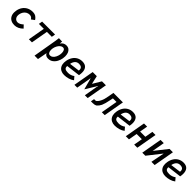

<svg xmlns="http://www.w3.org/2000/svg" viewBox="585 -2600 4830 4830"><g transform="rotate(45 3000.0 -185.0)"><path d="M56 -216Q56 -247.5 62 -283.5Q76.5 -366.5 120 -428.5Q163.5 -490.5 229.8 -524.2Q296 -558 377 -558Q450 -558 494.2 -528.2Q538.5 -498.5 565.5 -452L480.5 -389Q461 -422 435.5 -437Q410 -452 371 -452Q325 -452 284.8 -429.2Q244.5 -406.5 216.8 -365Q189 -323.5 179.5 -269.5Q176 -250 176 -230Q176 -188.5 192.2 -159Q208.5 -129.5 235.5 -114.2Q262.5 -99 294 -99Q331.5 -99 371 -120.2Q410.5 -141.5 440.5 -172.5L514.5 -96Q411.5 9 285 9Q216.5 9 164.8 -17.5Q113 -44 84.5 -94.8Q56 -145.5 56 -216Z M877 -452H701L718.5 -550H1178.5L1161 -452H986L906.5 0H797.5Z M1309 -528.5 1312 -554.5 1429.5 -550 1422 -475Q1456.5 -521.5 1493.5 -540.8Q1530.5 -560 1575 -560Q1635 -560 1673.8 -530Q1712.5 -500 1730 -450.8Q1747.5 -401.5 1747.5 -342Q1747.5 -302.5 1741 -267Q1729.5 -201 1697.8 -139.2Q1666 -77.5 1611.2 -36.8Q1556.5 4 1481.5 4Q1435 4 1405 -13.8Q1375 -31.5 1358 -67.5L1310.5 190H1188.5L1296 -435.5Q1303 -477 1309 -528.5ZM1623 -281Q1628.5 -311 1628.5 -341Q1628.5 -393.5 1609.8 -428.2Q1591 -463 1550 -463Q1509.5 -463 1474.2 -432.8Q1439 -402.5 1415.2 -355.5Q1391.5 -308.5 1383 -261Q1378.5 -236.5 1378.5 -210Q1378.5 -157.5 1399.2 -122.2Q1420 -87 1463 -87Q1503 -87 1536.5 -115.2Q1570 -143.5 1592.2 -188Q1614.5 -232.5 1623 -281Z M1836 -209Q1836 -241 1843 -280.5Q1858.5 -365.5 1900 -428.2Q1941.5 -491 2004.2 -525Q2067 -559 2144 -559Q2240.5 -559 2288.8 -506Q2337 -453 2337 -352.5Q2337 -308.5 2327 -253L1955 -207Q1954 -195 1954 -189.5Q1954 -142 1986 -120.2Q2018 -98.5 2089.5 -98.5Q2185.5 -98.5 2261 -155.5L2329.5 -74.5Q2278.5 -33.5 2205.2 -11.8Q2132 10 2058 10Q1991.5 10 1941.5 -15.2Q1891.5 -40.5 1863.8 -89.8Q1836 -139 1836 -209ZM2243 -358Q2243 -409 2212 -432.8Q2181 -456.5 2129.5 -456.5Q2062 -456.5 2022 -414.5Q1982 -372.5 1967 -295.5L2241 -331.5Q2243 -344 2243 -358Z M2515 -552H2661.5L2709.5 -336H2716.5L2845.5 -552H2986L2888.5 0H2788.5L2850 -352L2863 -397H2857L2673 -95L2592 -397H2583L2579 -352L2517.5 0H2417.5Z M3021.5 -95H3070.5Q3095.5 -95 3125.2 -131.2Q3155 -167.5 3175 -212.5Q3191.5 -244.5 3204.2 -290.8Q3217 -337 3228.5 -401.5L3254.5 -550H3592.5L3495.5 0H3392.5L3471 -444H3343L3327 -365.5Q3309.5 -279.5 3296 -230.5Q3282.5 -181.5 3263.5 -136.5Q3244.5 -98.5 3224.2 -72.2Q3204 -46 3180 -26.5Q3153.5 -11.5 3129 -5.8Q3104.5 0 3068.5 0H3004.5Z M3636 -209Q3636 -241 3643 -280.5Q3658.5 -365.5 3700 -428.2Q3741.5 -491 3804.2 -525Q3867 -559 3944 -559Q4040.5 -559 4088.8 -506Q4137 -453 4137 -352.5Q4137 -308.5 4127 -253L3755 -207Q3754 -195 3754 -189.5Q3754 -142 3786 -120.2Q3818 -98.5 3889.5 -98.5Q3985.5 -98.5 4061 -155.5L4129.5 -74.5Q4078.5 -33.5 4005.2 -11.8Q3932 10 3858 10Q3791.5 10 3741.5 -15.2Q3691.5 -40.5 3663.8 -89.8Q3636 -139 3636 -209ZM4043 -358Q4043 -409 4012 -432.8Q3981 -456.5 3929.5 -456.5Q3862 -456.5 3822 -414.5Q3782 -372.5 3767 -295.5L4041 -331.5Q4043 -344 4043 -358Z M4342.5 -550H4454.5L4417 -337H4603L4640.5 -550H4752.5L4655.5 0H4543.5L4584.5 -232H4398.5L4357.5 0H4245.5Z M4929 -552H5044L4987.5 -230L4983.5 -214.5L5249.5 -552H5369L5271.5 0H5156.5L5227.5 -365L4940 0H4831.5Z M5436 -209Q5436 -241 5443 -280.5Q5458.5 -365.5 5500 -428.2Q5541.5 -491 5604.2 -525Q5667 -559 5744 -559Q5840.5 -559 5888.8 -506Q5937 -453 5937 -352.5Q5937 -308.5 5927 -253L5555 -207Q5554 -195 5554 -189.5Q5554 -142 5586 -120.2Q5618 -98.5 5689.5 -98.5Q5785.5 -98.5 5861 -155.5L5929.5 -74.5Q5878.5 -33.5 5805.2 -11.8Q5732 10 5658 10Q5591.5 10 5541.5 -15.2Q5491.5 -40.5 5463.8 -89.8Q5436 -139 5436 -209ZM5843 -358Q5843 -409 5812 -432.8Q5781 -456.5 5729.5 -456.5Q5662 -456.5 5622 -414.5Q5582 -372.5 5567 -295.5L5841 -331.5Q5843 -344 5843 -358Z"/></g></svg>

Font: JuliaMono BoldItalic
Style: Regular
Weight: 700
Italic angle: -9°
Monospace: yes
Designer: cormullion
Foundry: corm
Version: Version 0.049; ttfautohint (v1.8.4)